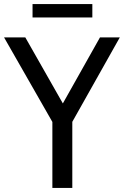

<svg xmlns="http://www.w3.org/2000/svg" viewBox="-41 -924 609 944"><path d="M216.5 0V-324.5L-21 -740H83.5L268 -415.5L450.5 -740H548L314.5 -325V0ZM119 -838V-904H413V-838Z"/></svg>

Font: Encode Sans Cnd Md
Style: Regular
Weight: 500
Width: 3
Designer: Multiple Designers
Foundry: Impallari Type
Version: Version 3.002; ttfautohint (v1.8.3) -l 8 -r 50 -G 200 -x 14 